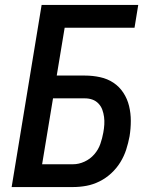

<svg xmlns="http://www.w3.org/2000/svg" viewBox="-20 -755 640 775"><path d="M27 0 148 -735H538L523 -643H241L209 -450H323Q354 -450 384 -443.5Q414 -437 438 -421Q462 -405 478 -380.5Q494 -356 501 -327Q508 -298 508 -267Q508 -236 503 -205Q498 -178 489.5 -151.5Q481 -125 466 -100.5Q451 -76 429.5 -56Q408 -36 382 -23Q356 -10 329 -5Q302 0 275 0ZM150 -92H275Q298 -92 321 -102.5Q344 -113 360.5 -132Q377 -151 385 -174Q393 -197 397 -220Q400 -236 401 -252Q402 -268 400 -283Q398 -298 393 -312Q388 -326 377.5 -337Q367 -348 353 -353Q339 -358 323 -358H194Z"/></svg>

Font: Iosevka Aile Semibold
Style: Italic
Weight: 600
Italic angle: -9°
Designer: Belleve Invis
Foundry: Belleve Invis
Version: Version 31.1.0; ttfautohint (v1.8.4)